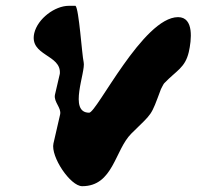

<svg xmlns="http://www.w3.org/2000/svg" viewBox="-20 -627 677 661"><path d="M98 -513C80 -434 192 -440 186 -373C185 -366 170 -307 169 -300C165 -275 192 -256 187 -233L164 -133C154 -88 222 14 263 14C370 14 375 -110 432 -167C507 -241 498 -224 534 -320C536 -324 543 -338 545 -340C588 -385 617 -393 630 -448C639 -488 649 -568 593 -568C473 -568 313 -239 287 -239C214 -239 276 -380 268 -413C262 -439 252 -596 240 -607H217C169 -607 110 -563 98 -513Z"/></svg>

Font: Charger
Style: OversprayIt
Weight: 400
Designer: Jasper
Foundry: Cannot Into Space Fonts
Version: Version 0.980